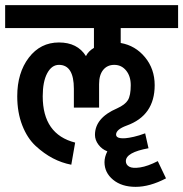

<svg xmlns="http://www.w3.org/2000/svg" viewBox="-47 -642 712 746"><path d="M645 -622V-533H422V-475Q479 -465 516.5 -419.5Q554 -374 554 -311Q554 -193 445 -154Q404 -139 404 -119Q404 -114 407.5 -110.5Q411 -107 419.5 -105.5Q428 -104 440.5 -105Q453 -106 473 -110.5Q493 -115 517 -124L530 -66Q442 -50 442 -16Q442 -2 455 5.5Q468 13 497.5 8.5Q527 4 566 -16L598 51Q535 84 480 84Q426 84 392.5 56.5Q359 29 359 -12Q359 -32 370 -54Q349 -62 335.5 -80Q322 -98 322 -118Q322 -184 408 -221Q439 -235 450 -253Q461 -271 461 -311Q461 -346 443 -368Q425 -390 397 -390Q370 -390 354 -370.5Q338 -351 338 -315V-224H240V-297Q240 -390 182 -390Q154 -390 136.5 -357.5Q119 -325 119 -268Q119 -120 245 -88L230 -2Q193 -9 158.5 -27Q124 -45 91.5 -75Q59 -105 39.5 -155Q20 -205 20 -268Q20 -359 65 -418Q110 -477 182 -477Q254 -477 287 -424Q296 -443 318 -456V-533H-27V-622Z"/></svg>

Font: LT Superior Semi-bold
Style: Regular
Weight: 600
Designer: Daniel Lyons
Foundry: LyonsType
Version: Version 1.0